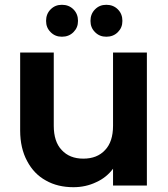

<svg xmlns="http://www.w3.org/2000/svg" viewBox="-20 -773 701 800"><path d="M451 -554C451 -554 451 -249 451 -249C451 -249 451 -249 451 -249C451 -205 440 -171 418 -148C396 -124 366 -112 327 -112C327 -112 327 -112 327 -112C289 -112 259 -124 237 -148C215 -171 204 -205 204 -249C204 -249 204 -554 204 -554C204 -554 64 -554 64 -554C64 -554 64 -229 64 -229C64 -229 64 -229 64 -229C64 -180 74 -137 93 -102C112 -66 138 -39 171 -21C204 -2 243 7 286 7C286 7 286 7 286 7C320 7 352 0 381 -14C410 -27 433 -46 451 -70C451 -70 451 0 451 0C451 0 592 0 592 0C592 0 592 -554 592 -554C592 -554 451 -554 451 -554ZM238 -620C238 -620 238 -620 238 -620C257 -620 273 -626 286 -639C299 -652 305 -667 305 -686C305 -686 305 -686 305 -686C305 -705 299 -721 286 -734C273 -747 257 -753 238 -753C238 -753 238 -753 238 -753C219 -753 204 -747 191 -734C178 -721 172 -705 172 -686C172 -686 172 -686 172 -686C172 -667 178 -652 191 -639C204 -626 219 -620 238 -620ZM423 -620C423 -620 423 -620 423 -620C442 -620 458 -626 471 -639C484 -652 490 -667 490 -686C490 -686 490 -686 490 -686C490 -705 484 -721 471 -734C458 -747 442 -753 423 -753C423 -753 423 -753 423 -753C404 -753 389 -747 376 -734C363 -721 357 -705 357 -686C357 -686 357 -686 357 -686C357 -667 363 -652 376 -639C389 -626 404 -620 423 -620Z"/></svg>

Font: Girnar Poppins
Style: SemiBold
Weight: 500
Designer: Ninad Kale (Devanagari), Jonny Pinhorn (Latin)
Foundry: Indian Type Foundry
Version: ""